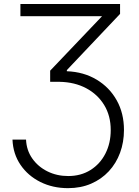

<svg xmlns="http://www.w3.org/2000/svg" viewBox="-20 -748 711 983"><path d="M43.9 -33.2H113.3Q115.7 21.5 145.3 63.5Q174.8 105.5 222.9 129.4Q271 153.3 329.1 153.3Q394.5 153.3 443.6 122.3Q492.7 91.3 519.8 38.1Q546.9 -15.1 546.9 -82Q546.9 -155.3 513.4 -210.2Q480 -265.1 421.1 -296.4Q362.3 -327.6 285.2 -329.1H236.8V-386.2L502.9 -665.5V-665H84.5V-727.5H594.7V-676.8L322.3 -389.2V-383.3Q408.7 -379.9 474.6 -340.3Q540.5 -300.8 577.6 -234.4Q614.7 -168 614.7 -82.5Q614.7 -20 594.7 34.2Q574.7 88.4 537.1 128.9Q499.5 169.4 446.5 192.4Q393.6 215.3 328.1 215.3Q250 215.3 186.5 183.6Q123 151.9 85 95.9Q46.9 40 43.9 -33.2Z"/></svg>

Font: Inter 20pt Light
Style: Regular
Weight: 300
Version: Version 4.001;git-66647c0bb